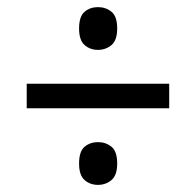

<svg xmlns="http://www.w3.org/2000/svg" viewBox="-20 -627 550 539"><path d="M255 -487Q233 -487 217.5 -500.5Q202 -514 202 -547Q202 -581 217.5 -594Q233 -607 255 -607Q277 -607 293 -594Q309 -581 309 -547Q309 -514 293 -500.5Q277 -487 255 -487ZM55 -323V-392H455V-323ZM255 -108Q233 -108 217.5 -121.5Q202 -135 202 -168Q202 -202 217.5 -215Q233 -228 255 -228Q277 -228 293 -215Q309 -202 309 -168Q309 -135 293 -121.5Q277 -108 255 -108Z"/></svg>

Font: Noto Serif Thai SemiCondensed
Style: Bold
Weight: 700
Width: 4
Designer: Monotype Design Team
Foundry: Monotype Imaging Inc.
Version: Version 2.002; ttfautohint (v1.8.4.7-5d5b)